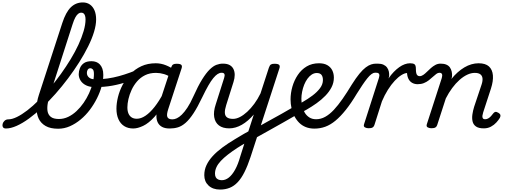

<svg xmlns="http://www.w3.org/2000/svg" viewBox="-196 -1039 4155 1578"><path d="M-147 17Q-166 17 -172 5.5Q-178 -6 -174.5 -20.5Q-171 -35 -158.5 -46.5Q-146 -58 -128 -58Q-97 -58 -57 -77.5Q-17 -97 28.5 -132Q74 -167 121 -214Q168 -261 215 -316.5Q262 -372 305 -432Q348 -492 385 -553Q422 -614 449 -672.5Q476 -731 491.5 -784Q507 -837 507 -879Q507 -894 520 -901.5Q533 -909 550.5 -909Q568 -909 581 -901.5Q594 -894 594 -879Q594 -834 577 -777.5Q560 -721 528.5 -657.5Q497 -594 455 -527.5Q413 -461 363.5 -395Q314 -329 260 -268Q206 -207 151 -155.5Q96 -104 42.5 -65Q-11 -26 -59.5 -4.5Q-108 17 -147 17ZM282 19Q218 19 179 -3.5Q140 -26 122 -64Q104 -102 104.5 -152Q105 -202 123 -257L316 -850Q345 -939 386 -979Q427 -1019 485 -1019Q519 -1019 543.5 -1001.5Q568 -984 581 -953Q594 -922 594 -879Q594 -860 581 -851Q568 -842 550.5 -842Q533 -842 520 -851Q507 -860 507 -879Q507 -897 503 -909.5Q499 -922 491.5 -928.5Q484 -935 470 -935Q459 -935 447 -926Q435 -917 423.5 -896.5Q412 -876 400 -838L218 -272Q205 -233 197.5 -195Q190 -157 194.5 -127Q199 -97 221 -79Q243 -61 288 -61Q328 -61 364.5 -78.5Q401 -96 433 -126Q465 -156 491 -193.5Q517 -231 536 -272.5Q555 -314 565.5 -354.5Q576 -395 576 -430Q576 -459 567 -468.5Q558 -478 546 -478Q528 -478 521.5 -492.5Q515 -507 523 -521.5Q531 -536 556 -536Q577 -536 594.5 -529.5Q612 -523 625 -509Q638 -495 645.5 -474Q653 -453 653 -423Q653 -379 639.5 -330Q626 -281 601 -231Q576 -181 542.5 -136.5Q509 -92 467 -57Q425 -22 378.5 -1.5Q332 19 282 19Z M585 -323Q542 -323 512 -337.5Q482 -352 466.5 -376.5Q451 -401 451 -429Q451 -454 461 -479Q471 -504 493.5 -520Q516 -536 556 -536Q572 -536 574 -521.5Q576 -507 568.5 -492.5Q561 -478 546 -478Q533 -478 525.5 -467Q518 -456 518 -440Q518 -417 535.5 -402Q553 -387 587 -387Q640 -387 688.5 -394Q737 -401 782.5 -413.5Q828 -426 873 -442.5Q918 -459 962 -478Q979 -485 987 -472Q995 -459 993.5 -442Q992 -425 980 -419Q916 -390 854.5 -368.5Q793 -347 727 -335Q661 -323 585 -323Z M899 17Q856 17 825 -2.5Q794 -22 777.5 -59Q761 -96 761 -146Q761 -190 773.5 -241Q786 -292 811.5 -341Q837 -390 875.5 -430.5Q914 -471 966 -495Q1018 -519 1084 -519Q1127 -519 1168 -502.5Q1209 -486 1242 -461L1229 -392Q1186 -420 1152.5 -430Q1119 -440 1086 -440Q1035 -440 996.5 -421Q958 -402 930.5 -370Q903 -338 885.5 -300Q868 -262 859.5 -224.5Q851 -187 851 -157Q851 -126 860 -105.5Q869 -85 886 -74Q903 -63 928 -63Q963 -63 1000 -88Q1037 -113 1074.5 -160.5Q1112 -208 1146 -273L1168 -229Q1124 -134 1075 -80Q1026 -26 980.5 -4.5Q935 17 899 17ZM1198 17Q1160 17 1136 4Q1112 -9 1100.5 -32.5Q1089 -56 1089.5 -86.5Q1090 -117 1101 -152L1210 -483Q1217 -503 1226.5 -509Q1236 -515 1255 -515Q1286 -515 1294.5 -505.5Q1303 -496 1296 -476L1187 -143Q1171 -95 1180 -76.5Q1189 -58 1221 -58Q1235 -58 1240.5 -46.5Q1246 -35 1244 -20.5Q1242 -6 1230.5 5.5Q1219 17 1198 17Z M1200 17Q1189 17 1186 5.5Q1183 -6 1187 -20.5Q1191 -35 1200.5 -46.5Q1210 -58 1222 -58Q1238 -58 1257.5 -67Q1277 -76 1298.5 -97Q1320 -118 1344 -154Q1368 -190 1393 -246Q1432 -333 1465 -386Q1498 -439 1527 -467.5Q1556 -496 1582.5 -506Q1609 -516 1635 -516Q1646 -516 1649 -504.5Q1652 -493 1650 -478.5Q1648 -464 1641.5 -452.5Q1635 -441 1625 -441Q1609 -441 1592.5 -430.5Q1576 -420 1557 -397Q1538 -374 1516 -335.5Q1494 -297 1467 -241Q1428 -159 1394.5 -108Q1361 -57 1329.5 -29.5Q1298 -2 1266.5 7.5Q1235 17 1200 17Z M1613 519Q1553 519 1518 486Q1483 453 1483 401Q1483 357 1501 318.5Q1519 280 1552 244Q1585 208 1631.5 173.5Q1678 139 1735 105Q1754 94 1772 83Q1790 72 1808 61.5Q1826 51 1845 41L1890 -98Q1867 -71 1842 -49.5Q1817 -28 1791.5 -13.5Q1766 1 1740 8.5Q1714 16 1688 16Q1635 16 1603.5 -8Q1572 -32 1564.5 -76.5Q1557 -121 1577 -181L1646 -398Q1653 -419 1648.5 -430Q1644 -441 1626 -441Q1611 -441 1603.5 -452.5Q1596 -464 1597.5 -478.5Q1599 -493 1608.5 -504.5Q1618 -516 1636 -516Q1670 -516 1691 -504.5Q1712 -493 1722.5 -472Q1733 -451 1733 -423.5Q1733 -396 1723 -365L1663 -175Q1651 -137 1652 -112Q1653 -87 1669.5 -74.5Q1686 -62 1719 -62Q1746 -62 1775.5 -77Q1805 -92 1835.5 -120Q1866 -148 1894 -186Q1922 -224 1945 -271L2014 -483Q2021 -503 2030.5 -509Q2040 -515 2059 -515Q2090 -515 2098.5 -505.5Q2107 -496 2100 -476L1863 252Q1839 324 1813.5 375Q1788 426 1758 458Q1728 490 1692 504.5Q1656 519 1613 519ZM1627 442Q1657 442 1684.5 420.5Q1712 399 1736 356Q1760 313 1778 249L1812 142Q1802 147 1792 153.5Q1782 160 1772.5 165.5Q1763 171 1754 177Q1711 205 1677 231.5Q1643 258 1619 283.5Q1595 309 1583 335Q1571 361 1571 388Q1571 406 1577.5 418Q1584 430 1597 436Q1610 442 1627 442Z M2243 -96Q2191 -66 2132 -32.5Q2073 1 2011 35.5Q1949 70 1890 103Q1884 106 1879 97Q1874 88 1871.5 74Q1869 60 1871.5 46Q1874 32 1884 27Q1940 -5 1999 -37.5Q2058 -70 2116.5 -102.5Q2175 -135 2227 -166Q2234 -171 2240.5 -162.5Q2247 -154 2250 -140.5Q2253 -127 2252 -114Q2251 -101 2243 -96Z M2215 -157Q2250 -177 2292 -201Q2334 -225 2372 -253.5Q2410 -282 2434 -314Q2458 -346 2458 -381Q2458 -409 2446 -424Q2434 -439 2407 -439Q2393 -439 2386.5 -451Q2380 -463 2381.5 -479Q2383 -495 2394 -507Q2405 -519 2426 -519Q2468 -519 2495 -503Q2522 -487 2535 -460.5Q2548 -434 2548 -401Q2548 -359 2529 -322Q2510 -285 2478 -252Q2446 -219 2406 -190.5Q2366 -162 2324 -138Q2282 -114 2244 -94Z M2388 18Q2349 18 2317.5 5.5Q2286 -7 2263 -30Q2240 -53 2224 -83.5Q2208 -114 2200 -149.5Q2192 -185 2192 -222Q2192 -274 2207 -326.5Q2222 -379 2251.5 -423Q2281 -467 2324.5 -493Q2368 -519 2426 -519Q2437 -519 2440.5 -507Q2444 -495 2440.5 -479Q2437 -463 2428.5 -451Q2420 -439 2408 -439Q2386 -439 2366.5 -426.5Q2347 -414 2331 -392Q2315 -370 2304 -342.5Q2293 -315 2287 -284.5Q2281 -254 2281 -226Q2281 -195 2288 -165Q2295 -135 2309.5 -111.5Q2324 -88 2347 -73.5Q2370 -59 2402 -59Q2441 -59 2477 -79Q2513 -99 2548 -136.5Q2583 -174 2619.5 -226.5Q2656 -279 2696 -345Q2730 -399 2758 -433Q2786 -467 2810 -485Q2834 -503 2854.5 -509.5Q2875 -516 2896 -516Q2910 -516 2915.5 -504.5Q2921 -493 2919.5 -478.5Q2918 -464 2909.5 -452.5Q2901 -441 2885 -441Q2872 -441 2856.5 -429.5Q2841 -418 2822.5 -395Q2804 -372 2782.5 -340Q2761 -308 2736 -268Q2690 -191 2646.5 -136.5Q2603 -82 2561.5 -47.5Q2520 -13 2477.5 2.5Q2435 18 2388 18Z M2833 15Q2817 15 2803.5 8Q2790 1 2796 -18L2918 -398Q2925 -419 2920 -430Q2915 -441 2898 -441Q2883 -441 2877 -452.5Q2871 -464 2872.5 -478.5Q2874 -493 2883 -504.5Q2892 -516 2908 -516Q2936 -516 2955 -507.5Q2974 -499 2985 -484Q2996 -469 3000 -450Q3004 -431 3002 -411L2997 -394Q3018 -425 3040.5 -448Q3063 -471 3085.5 -487Q3108 -503 3130.5 -511Q3153 -519 3174 -519Q3193 -519 3199.5 -507Q3206 -495 3202 -479Q3198 -463 3185.5 -451Q3173 -439 3152 -439Q3131 -439 3104 -422.5Q3077 -406 3048 -375Q3019 -344 2992 -301Q2965 -258 2943 -206L2881 -11Q2877 2 2866.5 8.5Q2856 15 2833 15Z M3237 -347Q3210 -347 3190 -359Q3170 -371 3159.5 -394Q3149 -417 3149 -448L3175 -519Q3200 -519 3211 -510.5Q3222 -502 3222 -474Q3222 -452 3225 -438.5Q3228 -425 3235.5 -419Q3243 -413 3253 -413Q3268 -413 3283 -423.5Q3298 -434 3313.5 -449.5Q3329 -465 3346 -480Q3363 -495 3382.5 -505.5Q3402 -516 3425 -516Q3444 -516 3451.5 -504.5Q3459 -493 3457 -478.5Q3455 -464 3444.5 -452.5Q3434 -441 3415 -441Q3403 -441 3390 -431.5Q3377 -422 3362 -408Q3347 -394 3328.5 -379.5Q3310 -365 3287.5 -356Q3265 -347 3237 -347Z M3349 15Q3333 15 3319.5 8Q3306 1 3312 -18L3435 -398Q3441 -419 3436.5 -430Q3432 -441 3415 -441Q3401 -441 3395 -452.5Q3389 -464 3390 -478.5Q3391 -493 3400 -504.5Q3409 -516 3425 -516Q3453 -516 3472 -508Q3491 -500 3501.5 -485Q3512 -470 3516.5 -450Q3521 -430 3519 -408L3514 -390Q3539 -421 3565.5 -444.5Q3592 -468 3620.5 -485Q3649 -502 3678.5 -510.5Q3708 -519 3737 -519Q3794 -519 3822.5 -493Q3851 -467 3855 -420Q3859 -373 3839 -311L3775 -115Q3771 -102 3769 -89Q3767 -76 3772 -67.5Q3777 -59 3792 -59Q3805 -59 3817 -66Q3829 -73 3839.5 -84.5Q3850 -96 3858 -107Q3864 -116 3874 -119Q3884 -122 3900 -112Q3916 -102 3917 -91.5Q3918 -81 3912 -70Q3902 -53 3883.5 -32.5Q3865 -12 3839 2Q3813 16 3780 16Q3738 16 3716 0.5Q3694 -15 3688 -41Q3682 -67 3686.5 -98.5Q3691 -130 3701 -162L3762 -344Q3772 -374 3769.5 -395.5Q3767 -417 3751.5 -428.5Q3736 -440 3706 -440Q3676 -440 3644 -425Q3612 -410 3580.5 -382Q3549 -354 3520.5 -315.5Q3492 -277 3468 -230L3397 -11Q3393 2 3382.5 8.5Q3372 15 3349 15Z"/></svg>

Font: Playwrite MX
Style: Regular
Weight: 400
Designer: Veronika Burian, José Scaglione
Foundry: TypeTogether
Version: Version 1.002